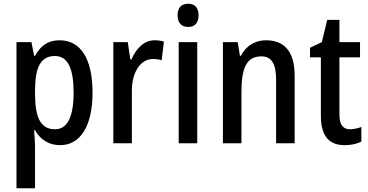

<svg xmlns="http://www.w3.org/2000/svg" viewBox="-20 -765 1966 1025"><path d="M298 -550C238 -550 198 -523 167 -467H162L148 -540H68V240H167V11C167 -11 164 -41 162 -70H167C194 -21 240 10 301 10C408 10 474 -91 474 -270C474 -454 409 -550 298 -550ZM273 -466C343 -466 373 -398 373 -270C373 -142 340 -75 274 -75C197 -75 167 -136 167 -266V-286C168 -409 199 -466 273 -466Z M805 -550C749 -550 707 -506 681 -447H676L662 -540H585V0H684V-281C684 -382 732 -450 796 -450C814 -450 830 -448 843 -443L855 -543C838 -548 821 -550 805 -550Z M985 -745C949 -745 928 -725 928 -683C928 -642 950 -621 985 -621C1019 -621 1040 -642 1040 -683C1040 -724 1020 -745 985 -745ZM1033 -540H934V0H1033Z M1400 -550C1343 -550 1293 -521 1266 -467H1261L1249 -540H1170V0H1269V-273C1269 -405 1297 -464 1376 -464C1431 -464 1454 -422 1454 -339V0H1553V-360C1553 -489 1499 -550 1400 -550Z M1849 -75C1809 -75 1792 -101 1792 -155V-459H1902V-540H1792V-659H1727L1698 -540L1635 -510V-459H1693V-147C1693 -36 1739 10 1820 10C1854 10 1885 3 1909 -9V-87C1890 -80 1869 -75 1849 -75Z"/></svg>

Font: Noto Sans Devanagari Condensed Medium
Style: Regular
Weight: 500
Width: 3
Designer: Jelle Bosma - Monotype Design Team
Foundry: Monotype Imaging Inc.
Version: Version 2.004